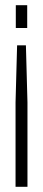

<svg xmlns="http://www.w3.org/2000/svg" viewBox="-20 -721 166 741"><path d="M85 -701V-613H41V-701ZM40 -326 46 -546H80L86 -326V0H40Z"/></svg>

Font: Bebas Neue Book
Style: Regular
Weight: 300
Designer: Ryoichi Tsunekawa
Foundry: Ryoichi Tsunekawa
Version: Version 1.003;PS 001.003;hotconv 1.0.88;makeotf.lib2.5.64775